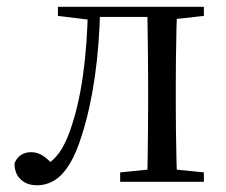

<svg xmlns="http://www.w3.org/2000/svg" viewBox="-20 -536 667 566"><path d="M88.7 10.2Q59.6 10.2 41.1 -7Q22.7 -24.2 22.7 -54.8Q29.7 -71.3 42.1 -79.3Q54.4 -87.4 72.3 -87.4Q90.3 -87.4 106.3 -77Q122.4 -66.6 140.6 -45.9V-35.9H112V-46.1Q137.7 -62.7 154.5 -85.7Q171.2 -108.6 185.9 -149.1Q211.7 -221.4 224.6 -313.7Q237.5 -406.1 239.3 -516H275.4Q273.2 -403.6 259.3 -308Q245.4 -212.4 221.6 -138.5Q205 -84.3 184.6 -51.4Q164.2 -18.6 140.2 -4.2Q116.3 10.2 88.7 10.2ZM150.8 -489.1V-516H254V-477.4H246.8ZM255.8 -486V-516H446.9V-486ZM334.2 0V-27.8L442.9 -38.6H475.3L581 -27.8V0ZM413.7 0Q414.7 -24.4 415.2 -65.3Q415.7 -106.3 416.2 -150.3Q416.7 -194.3 416.7 -228.5V-288.3Q416.7 -321.7 416.2 -365.7Q415.7 -409.7 415.2 -450.7Q414.7 -491.8 413.7 -516H502.2Q501.2 -491.8 500.2 -450.7Q499.2 -409.7 498.7 -365.7Q498.2 -321.7 498.2 -288.3V-228.5Q498.2 -194.3 498.7 -150.3Q499.2 -106.3 500.2 -65.3Q501.2 -24.4 502.2 0ZM457.5 -477.4V-516H581V-489.1L475.3 -477.4Z"/></svg>

Font: Noto Serif HK
Style: Regular
Weight: 200
Designer: Ryoko NISHIZUKA 西塚涼子 (kana & ideographs); Frank Grießhammer (Latin, Greek & Cyrillic); Wenlong ZHANG 张文龙 (bopomofo); San
Foundry: Adobe
Version: Version 2.001;hotconv 1.1.0;makeotfexe 2.6.0